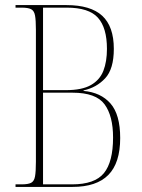

<svg xmlns="http://www.w3.org/2000/svg" viewBox="-20 -734 558 754"><path d="M41 0V-10H65Q90 -10 102 -16Q114 -22 117.5 -41Q121 -60 121 -99V-617Q121 -655 117.5 -673.5Q114 -692 102 -698Q90 -704 65 -704H41V-714H241Q336 -714 381.5 -672Q427 -630 427 -542Q427 -463 393 -426.5Q359 -390 308 -379V-377Q376 -371 414 -327.5Q452 -284 452 -192Q452 -94 405.5 -47Q359 0 265 0ZM239 -380Q302 -380 337 -400Q372 -420 386 -456Q400 -492 400 -542Q400 -625 364.5 -664.5Q329 -704 242 -704H149V-380ZM263 -10Q352 -10 388 -54Q424 -98 424 -194Q424 -279 390.5 -324.5Q357 -370 265 -370H149V-10Z"/></svg>

Font: Noto Serif Display Condensed Thin
Style: Regular
Weight: 100
Width: 3
Designer: Monotype Design Team
Foundry: Monotype Imaging Inc.
Version: Version 2.009